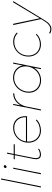

<svg xmlns="http://www.w3.org/2000/svg" viewBox="1278 -2060 976 3572"><g transform="rotate(-90 1766.0 -274.0)"><path d="M232 -742 84 0H64L212 -742Z M479 -670Q479 -658 469 -649Q459 -640 447 -640Q438 -640 432 -646.5Q426 -653 426 -662Q426 -674 436 -683Q446 -692 458 -692Q467 -692 473 -685.5Q479 -679 479 -670ZM433 -517 330 0H310L413 -517Z M615 -141Q610 -113 610 -95Q610 -20 676 -20Q729 -20 777 -53L787 -37Q731 0 677 0Q634 0 612 -23.5Q590 -47 590 -92Q590 -115 596 -143L665 -487H588L592 -507H669L693 -630H713L688 -507H870L866 -487H684Z M919 -259Q918 -251 918 -235Q918 -172 944 -123Q970 -74 1017 -47Q1064 -20 1125 -20Q1181 -20 1230.5 -39.5Q1280 -59 1315 -95L1328 -81Q1289 -42 1235.5 -21Q1182 0 1123 0Q1057 0 1006 -30Q955 -60 926.5 -113Q898 -166 898 -234Q898 -314 935 -378.5Q972 -443 1035 -480Q1098 -517 1174 -517Q1240 -517 1289 -488.5Q1338 -460 1364 -408.5Q1390 -357 1390 -291Q1390 -270 1389 -259ZM921 -279H1371Q1373 -377 1320 -437Q1267 -497 1172 -497Q1108 -497 1054.5 -469.5Q1001 -442 965.5 -392.5Q930 -343 921 -279Z M1816 -517 1814 -497Q1727 -495 1663.5 -439Q1600 -383 1573 -284L1516 0H1496L1599 -517H1619L1591 -377Q1628 -443 1685.5 -479.5Q1743 -516 1816 -517Z M1827 -224Q1827 -305 1864.5 -372.5Q1902 -440 1966 -479.5Q2030 -519 2106 -519Q2194 -519 2256 -470Q2318 -421 2333 -340L2368 -517H2388L2285 0H2265L2291 -128Q2252 -66 2190.5 -32Q2129 2 2058 2Q1991 2 1938.5 -26.5Q1886 -55 1856.5 -106.5Q1827 -158 1827 -224ZM2317 -290Q2317 -351 2290 -398.5Q2263 -446 2214.5 -472.5Q2166 -499 2104 -499Q2034 -499 1975 -462.5Q1916 -426 1881.5 -363.5Q1847 -301 1847 -227Q1847 -166 1874 -118.5Q1901 -71 1949.5 -44.5Q1998 -18 2060 -18Q2130 -18 2189 -54.5Q2248 -91 2282.5 -153.5Q2317 -216 2317 -290Z M2500 -234Q2500 -314 2537 -378.5Q2574 -443 2638 -480Q2702 -517 2778 -517Q2829 -517 2872.5 -499Q2916 -481 2947 -448L2933 -434Q2870 -497 2776 -497Q2705 -497 2646 -463.5Q2587 -430 2553 -370Q2519 -310 2519 -235Q2519 -172 2545.5 -123Q2572 -74 2619.5 -47Q2667 -20 2729 -20Q2782 -20 2828.5 -39.5Q2875 -59 2910 -95L2922 -81Q2884 -42 2833.5 -21Q2783 0 2727 0Q2661 0 2609.5 -30Q2558 -60 2529 -113Q2500 -166 2500 -234Z M3532 -517 3172 76Q3137 133 3096.5 163.5Q3056 194 3015 194Q2960 194 2926 168L2938 151Q2967 174 3013 174Q3051 174 3088.5 146Q3126 118 3157 67L3197 2L3086 -517H3109L3212 -23L3508 -517Z"/></g></svg>

Font: TypoPRO Montserrat
Style: Italic
Weight: 250
Italic angle: -11.3°
Designer: Julieta Ulanovsky
Foundry: Julieta Ulanovsky
Version: Version 6.001